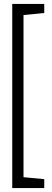

<svg xmlns="http://www.w3.org/2000/svg" viewBox="-20 -838 263 972"><path d="M99 -762 204 -772V-818H42V114H204V69L99 59Z"/></svg>

Font: Advent Pro
Style: Regular
Weight: 400
Designer: VivaRado, Andreas Kalpakidis
Foundry: VivaRado, Andreas Kalpakidis
Version: Version 3.000